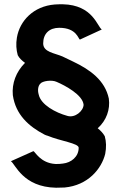

<svg xmlns="http://www.w3.org/2000/svg" viewBox="-20 -735 576 898"><path d="M257 -605C340 -605 346 -551 354 -550L456 -597C435 -611 414 -712 274 -715C262 -715 249 -715 236 -714C136 -706 72 -637 59 -559C54 -529 56 -502 63 -477C70 -463 82 -452 97 -441C55 -399 35 -345 40 -290C53 -199 114 -144 189 -105C194 -103 198 -101 203 -100C263 -75 348 -65 348 -44C348 -2 313 26 274 30C263 32 252 32 240 32C168 28 144 -27 136 -28L31 19C52 33 87 140 242 143C256 143 268 142 282 142C392 132 455 54 472 -15C478 -46 477 -73 470 -98C462 -112 451 -124 437 -135C478 -172 496 -223 489 -274C471 -359 402 -409 322 -447C304 -456 287 -464 272 -471C235 -487 182 -491 182 -532C182 -578 211 -605 257 -605ZM371 -245C370 -216 331 -182 295 -193C240 -208 171 -245 161 -293C155 -313 158 -334 169 -344C178 -356 222 -363 245 -352C285 -335 367 -291 371 -245Z"/></svg>

Font: Bluebird
Style: Nrw
Weight: 400
Designer: Jasper
Foundry: Cannot Into Space Fonts
Version: Version 0.98